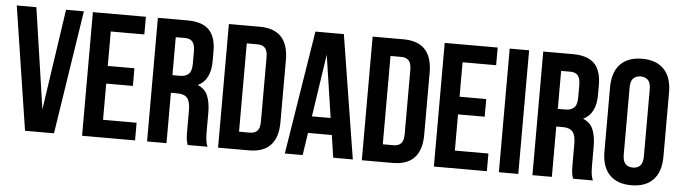

<svg xmlns="http://www.w3.org/2000/svg" viewBox="-46 -892 3841 1083"><g transform="rotate(5 1875.0 -350.0)"><path d="M206 -129 290 -700H391L283 0H119L11 -700H122Z M552 -405H703V-305H552V-100H742V0H442V-700H742V-600H552Z M1040 0Q1038 -7 1036 -13Q1034 -19 1032.5 -28Q1031 -37 1030.5 -51Q1030 -65 1030 -86V-196Q1030 -245 1013 -265Q996 -285 958 -285H920V0H810V-700H976Q1062 -700 1100.5 -660Q1139 -620 1139 -539V-484Q1139 -376 1067 -342Q1109 -325 1124.5 -286.5Q1140 -248 1140 -193V-85Q1140 -59 1142 -39.5Q1144 -20 1152 0ZM920 -600V-385H963Q994 -385 1011.5 -401Q1029 -417 1029 -459V-528Q1029 -566 1015.5 -583Q1002 -600 973 -600Z M1212 -700H1386Q1469 -700 1509.5 -656Q1550 -612 1550 -527V-173Q1550 -88 1509.5 -44Q1469 0 1386 0H1212ZM1322 -600V-100H1384Q1410 -100 1425 -115Q1440 -130 1440 -168V-532Q1440 -570 1425 -585Q1410 -600 1384 -600Z M1975 0H1864L1845 -127H1710L1691 0H1590L1702 -700H1863ZM1724 -222H1830L1777 -576Z M2026 -700H2200Q2283 -700 2323.5 -656Q2364 -612 2364 -527V-173Q2364 -88 2323.5 -44Q2283 0 2200 0H2026ZM2136 -600V-100H2198Q2224 -100 2239 -115Q2254 -130 2254 -168V-532Q2254 -570 2239 -585Q2224 -600 2198 -600Z M2544 -405H2695V-305H2544V-100H2734V0H2434V-700H2734V-600H2544Z M2802 -700H2912V0H2802Z M3222 0Q3220 -7 3218 -13Q3216 -19 3214.5 -28Q3213 -37 3212.5 -51Q3212 -65 3212 -86V-196Q3212 -245 3195 -265Q3178 -285 3140 -285H3102V0H2992V-700H3158Q3244 -700 3282.5 -660Q3321 -620 3321 -539V-484Q3321 -376 3249 -342Q3291 -325 3306.5 -286.5Q3322 -248 3322 -193V-85Q3322 -59 3324 -39.5Q3326 -20 3334 0ZM3102 -600V-385H3145Q3176 -385 3193.5 -401Q3211 -417 3211 -459V-528Q3211 -566 3197.5 -583Q3184 -600 3155 -600Z M3495 -161Q3495 -123 3510.5 -107.5Q3526 -92 3552 -92Q3578 -92 3593.5 -107.5Q3609 -123 3609 -161V-539Q3609 -577 3593.5 -592.5Q3578 -608 3552 -608Q3526 -608 3510.5 -592.5Q3495 -577 3495 -539ZM3385 -532Q3385 -617 3428 -662.5Q3471 -708 3552 -708Q3633 -708 3676 -662.5Q3719 -617 3719 -532V-168Q3719 -83 3676 -37.5Q3633 8 3552 8Q3471 8 3428 -37.5Q3385 -83 3385 -168Z"/></g></svg>

Font: BebasNeueW03-Regular
Style: Regular
Weight: 400
Designer: Ryoichi Tsunekawa
Foundry: Ryoichi Tsunekawa
Version: Version 1.30